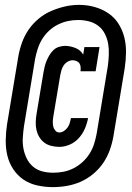

<svg xmlns="http://www.w3.org/2000/svg" viewBox="-20 -735 540 787"><path d="M223 -133Q207 -133 190.5 -137Q174 -141 161.5 -150.5Q149 -160 141 -173.5Q133 -187 129.5 -202.5Q126 -218 126.5 -235Q127 -252 130 -269L158 -437Q160 -449 163 -461.5Q166 -474 171 -486Q176 -498 183 -509.5Q190 -521 199.5 -530Q209 -539 222 -543Q235 -547 247 -547Q258 -547 269 -544.5Q280 -542 290 -538Q300 -534 308 -527Q316 -520 321 -511L326 -542H388L372 -443H310Q311 -451 310.5 -459.5Q310 -468 306 -474.5Q302 -481 294 -484.5Q286 -488 278 -488Q268 -488 258 -482.5Q248 -477 241.5 -467.5Q235 -458 232 -448Q229 -438 227 -427L199 -260Q197 -249 196.5 -238.5Q196 -228 198 -218Q200 -208 206.5 -200Q213 -192 223 -192Q233 -192 242 -198Q251 -204 257 -212.5Q263 -221 266 -231Q269 -241 271 -251H341Q337 -229 328 -208Q319 -187 303.5 -169.5Q288 -152 266.5 -142.5Q245 -133 223 -133ZM196 32Q164 32 132.5 25Q101 18 76 1Q51 -16 34 -42Q17 -68 10 -98Q3 -128 3.5 -161Q4 -194 9 -226L55 -503Q60 -532 70 -560Q80 -588 97 -613Q114 -638 138 -658Q162 -678 190 -690Q218 -702 246.5 -708.5Q275 -715 304 -715Q337 -715 367.5 -706.5Q398 -698 423.5 -681Q449 -664 465.5 -638Q482 -612 489.5 -582Q497 -552 496.5 -519.5Q496 -487 491 -454L445 -177Q440 -148 430 -120Q420 -92 403 -67Q386 -42 362 -22Q338 -2 310.5 10Q283 22 254 27Q225 32 196 32ZM198 -27Q219 -27 240 -31Q261 -35 281 -45Q301 -55 318 -70.5Q335 -86 347 -105Q359 -124 365.5 -144.5Q372 -165 376 -186L422 -464Q425 -486 426 -509.5Q427 -533 423.5 -554.5Q420 -576 410 -596Q400 -616 383 -629Q366 -642 344.5 -647.5Q323 -653 300 -653Q278 -653 257.5 -648.5Q237 -644 217 -634Q197 -624 180.5 -608.5Q164 -593 152.5 -574Q141 -555 134.5 -534.5Q128 -514 124 -494L78 -216Q75 -194 73.5 -171Q72 -148 76 -126.5Q80 -105 89.5 -85.5Q99 -66 115.5 -52Q132 -38 153.5 -32.5Q175 -27 198 -27Z"/></svg>

Font: Iosevka Slab Heavy Oblique
Style: Regular
Weight: 900
Italic angle: -9°
Monospace: yes
Designer: Belleve Invis
Foundry: Belleve Invis
Version: Version 11.1.1; ttfautohint (v1.8.3)